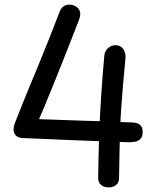

<svg xmlns="http://www.w3.org/2000/svg" viewBox="-20 -799 701 837"><path d="M544 -179Q537 -179 508.5 -180Q480 -181 438 -182.5Q396 -184 347 -186Q298 -188 248 -190Q198 -192 154.5 -194Q111 -196 81 -197Q58 -198 48.5 -209Q39 -220 39 -234Q39 -241 41 -249.5Q43 -258 46.5 -266.5Q50 -275 53 -283Q57 -294 72 -331.5Q87 -369 109 -422Q131 -475 155.5 -534.5Q180 -594 202 -650Q224 -706 240 -748Q246 -764 257 -771.5Q268 -779 282 -779Q301 -779 315.5 -767.5Q330 -756 330 -737Q330 -734 328.5 -726.5Q327 -719 323 -709Q303 -657 284.5 -610Q266 -563 248 -518Q230 -473 212 -428Q194 -383 174.5 -336.5Q155 -290 133 -240L108 -281Q208 -277 324 -273.5Q440 -270 560 -265Q580 -264 591 -254Q602 -244 602 -224Q602 -205 593.5 -195Q585 -185 572 -182Q559 -179 544 -179ZM454 18Q435 18 421.5 8Q408 -2 408 -23Q409 -112 412 -201.5Q415 -291 421 -381Q427 -471 435 -559Q437 -572 444 -581.5Q451 -591 461.5 -596.5Q472 -602 483 -602Q506 -602 517.5 -585Q529 -568 527 -545Q520 -473 515.5 -419.5Q511 -366 508 -321Q505 -276 503.5 -232.5Q502 -189 501 -139Q500 -89 499 -23Q499 -3 486 7.5Q473 18 454 18Z"/></svg>

Font: Playpen Sans Arabic
Style: Regular
Weight: 400
Designer: Azza Alameddine, Laura Meseguer, Veronika Burian, José Scaglione
Foundry: TypeTogether
Version: Version 2.000